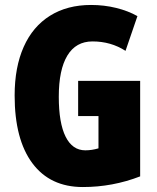

<svg xmlns="http://www.w3.org/2000/svg" viewBox="-20 -744 633 774"><path d="M545 -418V-33Q434 10 314 10Q182 10 110.5 -86Q39 -182 39 -359Q39 -473 75.5 -555Q112 -637 181.5 -680.5Q251 -724 347 -724Q400 -724 448.5 -712Q497 -700 534 -679L486 -539Q427 -577 353 -577Q286 -577 251.5 -520Q217 -463 217 -354Q217 -248 244.5 -193Q272 -138 324 -138Q350 -138 377 -146V-276H295V-418Z"/></svg>

Font: Noto Sans UI CondBlack
Style: Regular
Weight: 900
Width: 3
Designer: Monotype Design Team
Foundry: Monotype Imaging Inc.
Version: Version 1.001